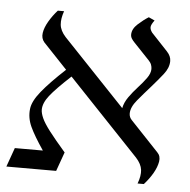

<svg xmlns="http://www.w3.org/2000/svg" viewBox="-47 -637 694 703"><g transform="rotate(5 300.0 -285.0)"><path d="M546 -100Q559 -87 555.5 -66.5Q552 -46 539 -23.5Q526 -1 507 20H484Q495 -9 492.5 -30.5Q490 -52 470 -74L209 -349Q155 -299 133 -271Q111 -243 111 -219Q111 -206 119 -188Q127 -170 148 -142.5Q169 -115 208 -70L183 0H0L25 -70H128Q94 -120 79 -152.5Q64 -185 68 -218Q71 -246 101 -283Q131 -320 187 -372L99 -465Q87 -479 90 -499Q93 -519 106.5 -542Q120 -565 138 -585H161Q151 -557 153 -535Q155 -513 175 -491L422 -231L404 -250Q408 -271 422.5 -291.5Q437 -312 454.5 -331Q472 -350 485 -368Q498 -386 498 -402Q498 -410 495 -418Q492 -426 484 -434L428 -493Q422 -499 417.5 -506Q413 -513 413 -521Q413 -542 433.5 -560.5Q454 -579 472 -590L494 -580Q482 -564 481.5 -555Q481 -546 489 -535L549 -471Q564 -455 564 -437Q564 -412 544.5 -387.5Q525 -363 503 -338Q478 -310 455.5 -283Q433 -256 433 -233Q433 -219 443 -209Z"/></g></svg>

Font: Bona Nova SC
Style: Italic
Weight: 400
Italic angle: -4°
Designer: Mateusz Machalski
Foundry: Capitalics
Version: Version 4.001; ttfautohint (v1.8.4.7-5d5b)